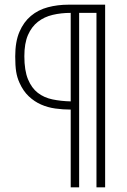

<svg xmlns="http://www.w3.org/2000/svg" viewBox="-20 -800 544 820"><path d="M429 0H392V-745H318V0H282V-332Q249 -332 216.5 -336.5Q184 -341 155.5 -353.5Q127 -366 103 -388.5Q79 -411 63 -447Q53 -469 49 -494Q45 -519 45 -559Q45 -622 63 -664Q81 -706 112 -732Q143 -758 184.5 -769Q226 -780 272 -780H429ZM282 -367V-745Q241 -745 205 -736.5Q169 -728 142 -707Q115 -686 99.5 -650.5Q84 -615 84 -560Q84 -499 99.5 -461.5Q115 -424 141.5 -403.5Q168 -383 204 -375.5Q240 -368 282 -367Z"/></svg>

Font: Tanohe Sans ExtraLight
Style: Regular
Weight: 250
Designer: Village Type and Design LLC & Cristiano Sobral
Foundry: Cooper Hewitt Smithsonian Design Museum
Version: Version 1.00;May 30, 2020;FontCreator 12.0.0.2522 64-bit; tt